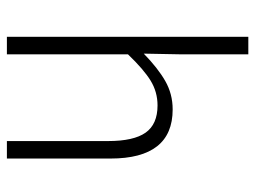

<svg xmlns="http://www.w3.org/2000/svg" viewBox="-114 -644 758 571"><g transform="rotate(90 265.5 -359.0)"><path d="M90 0V-718H142V-512L140 -407Q183 -449 221.5 -471Q260 -493 306 -493Q452 -493 452 -308V0H400V-301Q400 -377 375 -412.5Q350 -448 294 -448Q254 -448 220.5 -427.5Q187 -407 142 -360V0Z"/></g></svg>

Font: Assistant Light
Style: Regular
Weight: 300
Designer: Hebrew By Ben Nathan, Latin by Paul Hunt
Version: Version 2.001;PS 002.001;hotconv 1.0.88;makeotf.lib2.5.64775